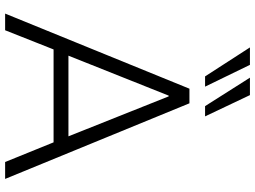

<svg xmlns="http://www.w3.org/2000/svg" viewBox="-143 -852 995 749"><g transform="rotate(90 354.5 -477.5)"><path d="M33 0 326 -719H383L678 0H612L528 -207L563 -189H147L180 -207L98 0ZM353 -638 192 -234 169 -247H540L517 -234L356 -638ZM394 -780 283 -955H351L434 -780ZM278 -780 165 -955H233L318 -780Z"/></g></svg>

Font: Nunitoga
Style: Light
Weight: 300
Designer: Vernon Adams
Foundry: Vernon Adams
Version: Version 1.0